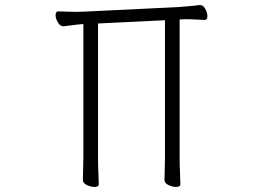

<svg xmlns="http://www.w3.org/2000/svg" viewBox="-20 -730 1040 760"><path d="M633 -650V-107Q633 -81 632 -55.5Q631 -30 631 -18Q631 -5 647 2.5Q663 10 677 10Q684 10 689 7.5Q694 5 694 0Q694 -17 692.5 -46Q691 -75 691 -106V-653Q696 -653 702 -653.5Q708 -654 714 -654Q737 -654 758.5 -652.5Q780 -651 790 -651Q801 -651 801 -666Q801 -680 792.5 -695Q784 -710 772 -710H769Q757 -708 733 -706Q709 -704 686 -702L314 -684Q307 -684 298.5 -683.5Q290 -683 282 -683Q259 -683 239 -684Q219 -685 211 -685Q200 -685 200 -670Q200 -657 209 -641.5Q218 -626 231 -626H232Q242 -627 264 -630Q286 -633 310 -635V-107Q310 -81 309 -55.5Q308 -30 308 -18Q308 -5 324 2.5Q340 10 354 10Q361 10 366 7.5Q371 5 371 0Q371 -17 369.5 -46Q368 -75 368 -106V-637Z"/></svg>

Font: Klee One
Style: Regular
Weight: 400
Designer: Fontworks Inc.
Foundry: Fontworks Inc.
Version: Version 1.100